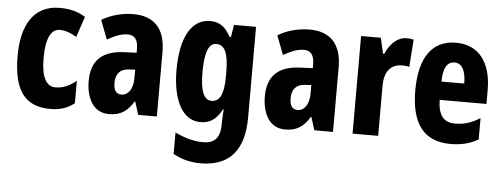

<svg xmlns="http://www.w3.org/2000/svg" viewBox="-51 -698 2805 1076"><g transform="rotate(5 1351.0 -160.0)"><path d="M241 10C294 10 337 -3 376 -34V-160C337 -129 302 -113 259 -113C206 -113 179 -167 179 -272C179 -378 206 -436 255 -436C287 -436 316 -426 351 -405L390 -521C351 -545 308 -559 245 -559C94 -559 33 -436 33 -272C33 -79 96 10 241 10Z M661 -560C596 -560 533 -543 482 -512L523 -405C570 -432 605 -444 639 -444C678 -444 696 -417 696 -368V-346L625 -343C506 -338 442 -283 442 -166C442 -76 478 10 571 10C637 10 675 -17 709 -73H712L735 0H840V-363C840 -496 774 -560 661 -560ZM662 -249 696 -251V-201C696 -143 669 -105 632 -105C602 -105 587 -124 587 -168C587 -218 612 -247 662 -249Z M1091 -559C986 -559 927 -452 927 -270C927 -99 985 10 1085 10C1136 10 1173 -10 1206 -72H1210C1208 -51 1206 -20 1206 5V11C1206 94 1170 121 1109 121C1067 121 1012 110 952 80V201C1000 227 1049 240 1106 240C1274 240 1350 140 1350 -39V-549H1226L1215 -480H1207C1174 -541 1139 -559 1091 -559ZM1136 -434C1183 -434 1206 -392 1206 -280V-254C1206 -154 1182 -114 1137 -114C1094 -114 1073 -165 1073 -269C1073 -381 1094 -434 1136 -434Z M1652 -560C1587 -560 1524 -543 1473 -512L1514 -405C1561 -432 1596 -444 1630 -444C1669 -444 1687 -417 1687 -368V-346L1616 -343C1497 -338 1433 -283 1433 -166C1433 -76 1469 10 1562 10C1628 10 1666 -17 1700 -73H1703L1726 0H1831V-363C1831 -496 1765 -560 1652 -560ZM1653 -249 1687 -251V-201C1687 -143 1660 -105 1623 -105C1593 -105 1578 -124 1578 -168C1578 -218 1603 -247 1653 -249Z M2196 -559C2140 -559 2099 -509 2079 -461H2072L2052 -549H1941V0H2085V-279C2085 -358 2116 -405 2187 -405C2199 -405 2215 -404 2225 -400L2236 -554C2218 -559 2207 -559 2196 -559Z M2475 -558C2340 -558 2270 -457 2270 -272C2270 -94 2336 10 2492 10C2551 10 2602 -2 2648 -29V-149C2598 -118 2557 -106 2508 -106C2444 -106 2412 -145 2411 -231H2674V-310C2674 -465 2602 -558 2475 -558ZM2476 -447C2517 -447 2540 -408 2540 -334H2412C2412 -417 2439 -447 2476 -447Z"/></g></svg>

Font: Noto Sans Sinhala UI ExtraCondensed ExtraBold
Style: Regular
Weight: 800
Width: 2
Designer: Jelle Bosma - Monotype Design Team
Foundry: Monotype Imaging Inc.
Version: Version 2.006